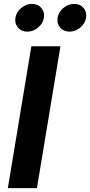

<svg xmlns="http://www.w3.org/2000/svg" viewBox="-20 -965 463 985"><path d="M290.1 -727.5 169.5 0H20.3L140.9 -727.5ZM336.6 -802.7Q306.4 -802.7 288.5 -823.6Q270.7 -844.5 275.5 -873.9Q280.3 -903.4 305.2 -924.2Q330.1 -945 360.4 -945Q390.6 -945 408.5 -924.2Q426.4 -903.4 421.6 -873.9Q416.7 -844.5 391.8 -823.6Q366.8 -802.7 336.6 -802.7ZM120.2 -802.7Q90 -802.7 72.2 -823.6Q54.3 -844.5 59.1 -873.9Q64 -903.4 88.9 -924.2Q113.8 -945 144 -945Q174.3 -945 192.1 -924.2Q210 -903.4 205.2 -873.9Q200.4 -844.5 175.4 -823.6Q150.4 -802.7 120.2 -802.7Z"/></svg>

Font: Adwaita Sans
Style: Italic
Weight: 400
Italic angle: -9.39999°
Designer: Rasmus Andersson
Foundry: rsms
Version: Version 4.001;git-9221beed3